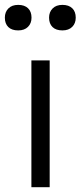

<svg xmlns="http://www.w3.org/2000/svg" viewBox="-60 -775 333 795"><path d="M70 0V-525H145.7V0ZM198.5 -649.1Q171.8 -649.1 157.5 -663Q143.2 -677 143.2 -701.9Q143.2 -725.2 157.9 -740Q172.5 -754.8 198.4 -754.8Q224.8 -754.8 239.2 -740.8Q253.6 -726.9 253.6 -701.8Q253.6 -678.3 239 -663.7Q224.3 -649.1 198.5 -649.1ZM15.4 -649.1Q-11.3 -649.1 -25.6 -663Q-39.9 -677 -39.9 -701.9Q-39.9 -725.2 -25.3 -740Q-10.7 -754.8 15.3 -754.8Q41.7 -754.8 56.1 -740.8Q70.5 -726.9 70.5 -701.8Q70.5 -678.3 55.8 -663.7Q41.2 -649.1 15.4 -649.1Z"/></svg>

Font: Lexend Medium
Style: Regular
Weight: 500
Designer: Bonnie Shaver-Troup, Thomas Jockin
Foundry: Lexend
Version: Version 1.005